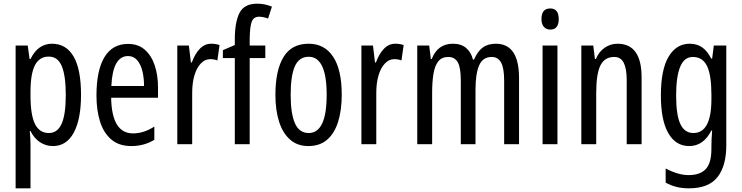

<svg xmlns="http://www.w3.org/2000/svg" viewBox="-20 -785 4037 1045"><path d="M263 -547Q340 -547 380.5 -477.5Q421 -408 421 -269Q421 -136 381.5 -63Q342 10 268 10Q229 10 197 -11.5Q165 -33 146 -72H142Q144 -51 145 -33Q146 -15 146 0V240H65V-537H131L141 -464H146Q168 -508 197.5 -527.5Q227 -547 263 -547ZM245 -477Q195 -477 170.5 -430.5Q146 -384 146 -285V-265Q146 -159 170.5 -110Q195 -61 246 -61Q293 -61 315.5 -111.5Q338 -162 338 -268Q338 -372 316.5 -424.5Q295 -477 245 -477Z M677 -546Q732 -546 768 -514.5Q804 -483 822 -429.5Q840 -376 840 -309V-253H585Q588 -59 704 -59Q733 -59 761.5 -68Q790 -77 820 -96V-24Q764 10 695 10Q627 10 585 -26.5Q543 -63 524 -125Q505 -187 505 -265Q505 -402 548.5 -474Q592 -546 677 -546ZM677 -480Q636 -480 613 -440Q590 -400 586 -317H764Q764 -361 755 -398Q746 -435 726.5 -457.5Q707 -480 677 -480Z M1129 -547Q1153 -547 1175 -540L1163 -456Q1146 -463 1123 -463Q1095 -463 1072.5 -439Q1050 -415 1038 -374Q1026 -333 1026 -280V0H945V-537H1008L1019 -445H1024Q1041 -492 1067.5 -519.5Q1094 -547 1129 -547Z M1424 -469H1339V0H1258V-469H1193V-512L1258 -540V-571Q1258 -664 1283.5 -714.5Q1309 -765 1380 -765Q1402 -765 1420.5 -761Q1439 -757 1460 -749L1439 -684Q1426 -689 1413.5 -691.5Q1401 -694 1390 -694Q1361 -694 1350.5 -668Q1340 -642 1339 -574V-537H1424Z M1840 -269Q1840 -186 1820.5 -123Q1801 -60 1761 -25Q1721 10 1658 10Q1599 10 1559 -25Q1519 -60 1499 -122.5Q1479 -185 1479 -269Q1479 -402 1523 -474.5Q1567 -547 1660 -547Q1746 -547 1793 -476.5Q1840 -406 1840 -269ZM1562 -269Q1562 -166 1585.5 -113.5Q1609 -61 1660 -61Q1758 -61 1758 -269Q1758 -476 1660 -476Q1608 -476 1585 -424.5Q1562 -373 1562 -269Z M2131 -547Q2155 -547 2177 -540L2165 -456Q2148 -463 2125 -463Q2097 -463 2074.5 -439Q2052 -415 2040 -374Q2028 -333 2028 -280V0H1947V-537H2010L2021 -445H2026Q2043 -492 2069.5 -519.5Q2096 -547 2131 -547Z M2679 -547Q2805 -547 2805 -360V0H2724V-345Q2724 -415 2707 -445Q2690 -475 2656 -475Q2608 -475 2588 -429.5Q2568 -384 2568 -296V0H2488V-348Q2488 -417 2471.5 -446Q2455 -475 2420 -475Q2384 -475 2365 -450.5Q2346 -426 2339 -382Q2332 -338 2332 -281V0H2251V-537H2316L2325 -464H2330Q2362 -547 2445 -547Q2491 -547 2518 -523Q2545 -499 2554 -461H2560Q2579 -505 2607 -526Q2635 -547 2679 -547Z M2975 -739Q3021 -739 3021 -681Q3021 -624 2975 -624Q2953 -624 2940 -639Q2927 -654 2927 -681Q2927 -739 2975 -739ZM3014 -537V0H2933V-537Z M3341 -547Q3472 -547 3472 -364V0H3391V-348Q3391 -411 3375 -443Q3359 -475 3323 -475Q3271 -475 3248 -429Q3225 -383 3225 -279V0H3144V-537H3209L3218 -464H3223Q3240 -504 3271.5 -525.5Q3303 -547 3341 -547Z M3734 -547Q3772 -547 3800.5 -528Q3829 -509 3851 -466H3856L3865 -537H3933V6Q3933 118 3885 179Q3837 240 3730 240Q3693 240 3662.5 232.5Q3632 225 3603 209V132Q3671 168 3728 168Q3790 168 3821 135.5Q3852 103 3852 25V9Q3852 -8 3853 -29.5Q3854 -51 3856 -75H3852Q3809 10 3731 10Q3658 10 3617.5 -60Q3577 -130 3577 -266Q3577 -406 3619 -476.5Q3661 -547 3734 -547ZM3751 -475Q3704 -475 3682 -421.5Q3660 -368 3660 -265Q3660 -159 3683 -110Q3706 -61 3754 -61Q3852 -61 3852 -245V-270Q3852 -377 3828 -426Q3804 -475 3751 -475Z"/></svg>

Font: Noto Sans Sinhala UI ExtraCondensed
Style: Regular
Weight: 400
Width: 2
Designer: Jelle Bosma - Monotype Design Team
Foundry: Monotype Imaging Inc.
Version: Version 2.006; ttfautohint (v1.8.4.7-5d5b)